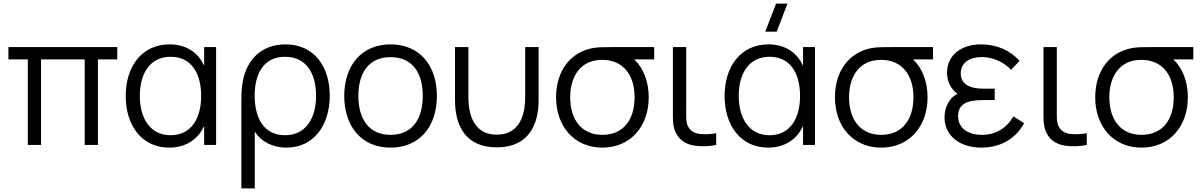

<svg xmlns="http://www.w3.org/2000/svg" viewBox="-20 -800 6632 1060"><path d="M206.5 0V-472H447.5V0H520.5V-472H627.5V-540H26.5V-472H133.5V0Z M914.5 15C1004 15 1073.5 -29.5 1107 -105V0H1173V-540H1107V-436.5C1074 -511 1006.5 -555 916.5 -555C761.5 -555 674 -431.5 674 -270C674 -108.5 761.5 15 914.5 15ZM922 -53.5C808 -53.5 752 -148 752 -270.5C752 -396.5 809.5 -486.5 922.5 -486.5C1035 -486.5 1090.5 -397.5 1090.5 -270.5C1090.5 -145.5 1035.5 -53.5 922 -53.5Z M1386.5 240V-73.5C1419.5 -20.5 1482.5 15 1561.5 15C1712 15 1800.5 -108.5 1800.5 -271.5C1800.5 -431.5 1715.5 -555 1556 -555C1415 -555 1330.5 -458.5 1316.5 -324.5C1313.5 -302.5 1312.5 -273.5 1312.5 -237.5V240ZM1553.5 -53.5C1439.5 -53.5 1386 -144.5 1386 -271.5C1386 -398 1439 -486.5 1553.5 -486.5C1669.5 -486.5 1725 -396.5 1725 -271C1725 -145.5 1667 -53.5 1553.5 -53.5Z M2136 15C2296 15 2392 -100.5 2392 -270.5C2392 -437.5 2298 -555 2136 -555C1978 -555 1880.5 -440.5 1880.5 -270.5C1880.5 -103 1975 15 2136 15ZM2136 -55.5C2019 -55.5 1958.5 -140.5 1958.5 -270.5C1958.5 -396.5 2015 -484.5 2136 -484.5C2255 -484.5 2314 -400.5 2314 -270.5C2314 -143 2256 -55.5 2136 -55.5Z M2492 -246.5C2492 -110 2547.5 13.5 2722.5 13.5C2897.5 13.5 2953.5 -110 2953.5 -246.5V-540H2879.5V-264.5C2879.5 -145.5 2836 -56.5 2722.5 -56.5C2609.5 -56.5 2566 -145.5 2566 -264.5V-540H2492Z M3305.5 15C3461 15 3561.5 -102.5 3561.5 -263C3561.5 -350.5 3531 -425.5 3481.5 -472H3591.5V-540H3359C3320.5 -540 3282.5 -540 3254.5 -535C3128 -512.5 3050 -407 3050 -263C3050 -102.5 3150 15 3305.5 15ZM3305.5 -55.5C3192 -55.5 3128 -138 3128 -263C3128 -380 3186.5 -470.5 3305.5 -469.5C3422.5 -469 3483.5 -383.5 3483.5 -263C3483.5 -140.5 3422.5 -55.5 3305.5 -55.5Z M3818 4.5C3850.5 9.5 3898.5 8.5 3934 0V-64.5C3906 -59 3873 -57.5 3844.5 -60.5C3816 -63.5 3794 -74.5 3779.5 -100.5C3766 -126.5 3768.5 -152.5 3768.5 -198.5V-540H3695V-195.5C3695 -140 3692.5 -102.5 3713 -63.5C3736 -20 3774 -1.5 3818 4.5Z M4205 -625H4268L4327.5 -780H4264.5ZM4221 15C4310.5 15 4380 -29.5 4413.5 -105V0H4479.5V-540H4413.5V-436.5C4380.5 -511 4313 -555 4223 -555C4068 -555 3980.5 -431.5 3980.5 -270C3980.5 -108.5 4068 15 4221 15ZM4228.5 -53.5C4114.5 -53.5 4058.5 -148 4058.5 -270.5C4058.5 -396.5 4116 -486.5 4229 -486.5C4341.5 -486.5 4397 -397.5 4397 -270.5C4397 -145.5 4342 -53.5 4228.5 -53.5Z M4845 15C5000.5 15 5101 -102.5 5101 -263C5101 -350.5 5070.5 -425.5 5021 -472H5131V-540H4898.5C4860 -540 4822 -540 4794 -535C4667.5 -512.5 4589.5 -407 4589.5 -263C4589.5 -102.5 4689.5 15 4845 15ZM4845 -55.5C4731.5 -55.5 4667.5 -138 4667.5 -263C4667.5 -380 4726 -470.5 4845 -469.5C4962 -469 5023 -383.5 5023 -263C5023 -140.5 4962 -55.5 4845 -55.5Z M5396.5 15C5505.5 15 5588 -35 5634 -120L5575 -157.5C5536 -91 5477 -55.5 5401 -55.5C5321.5 -55.5 5269.5 -94.5 5269.5 -158.5C5269.5 -224.5 5315.5 -247.5 5407.5 -247.5H5471.5V-310.5H5408C5333.5 -310.5 5284 -336 5284 -394.5C5284 -456 5336.5 -485 5400 -485C5464 -485 5523.5 -455.5 5562 -414.5L5609 -464C5555.5 -523 5482.5 -555 5394.5 -555C5290.5 -555 5208.5 -497.5 5208.5 -399.5C5208.5 -349 5229 -310 5266 -282C5217.5 -258 5194.5 -203.5 5194.5 -151.5C5194.5 -48.5 5282.5 15 5396.5 15Z M5864 4.5C5896.5 9.5 5944.5 8.5 5980 0V-64.5C5952 -59 5919 -57.5 5890.5 -60.5C5862 -63.5 5840 -74.5 5825.5 -100.5C5812 -126.5 5814.5 -152.5 5814.5 -198.5V-540H5741V-195.5C5741 -140 5738.5 -102.5 5759 -63.5C5782 -20 5820 -1.5 5864 4.5Z M6282 15C6437.5 15 6538 -102.5 6538 -263C6538 -350.5 6507.5 -425.5 6458 -472H6568V-540H6335.5C6297 -540 6259 -540 6231 -535C6104.5 -512.5 6026.5 -407 6026.5 -263C6026.5 -102.5 6126.5 15 6282 15ZM6282 -55.5C6168.5 -55.5 6104.5 -138 6104.5 -263C6104.5 -380 6163 -470.5 6282 -469.5C6399 -469 6460 -383.5 6460 -263C6460 -140.5 6399 -55.5 6282 -55.5Z"/></svg>

Font: Manrope
Style: Regular
Weight: 400
Designer: Mikhail Sharanda
Foundry: Mikhail Sharanda
Version: Version 4.505